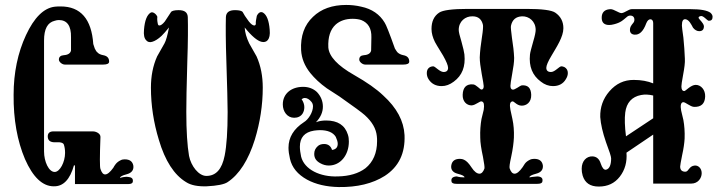

<svg xmlns="http://www.w3.org/2000/svg" viewBox="-20 -743 2911 776"><path d="M197 10C236 11 263 -18 279 -75L283 -74V1H498C511 1 517 -3 517 -11C518 -22 511 -27 497 -28C491 -29 484 -28 477 -27L465 -24C465 -29 474 -34 493 -39C512 -44 521 -56 519 -73C516 -90 505 -99 484 -99C478 -99 472 -98 467 -95C450 -87 443 -74 438 -65C425 -47 414 -38 405 -38C397 -38 391 -45 386 -60C383 -67 383 -110 386 -189C387 -202 370 -212 355 -212H196C181 -212 173 -205 173 -192C173 -177 181 -169 198 -168H220C230 -167 236 -164 238 -159C241 -150 243 -139 243 -125C243 -88 222 -48 201 -48C177 -48 158 -90 158 -131V-579C158 -626 172 -652 201 -659C207 -661 213 -662 218 -662C251 -662 268 -639 267 -592V-539C265 -528 255 -521 238 -520C225 -519 218 -513 218 -502C218 -493 231 -482 242 -482H397C413 -482 421 -486 421 -494C421 -509 413 -517 397 -520C386 -522 378 -526 373 -532C370 -534 367 -539 363 -547L357 -565C350 -666 306 -717 225 -717C218 -717 210 -717 202 -716C157 -711 118 -672 85 -601C52 -530 35 -449 35 -360C34 -260 50 -173 81 -100C113 -27 152 10 197 10Z M1070 -623C1067 -660 1058 -683 1043 -692C1034 -697 1025 -693 1018 -679C1015 -664 1013 -653 1014 -646C1013 -642 1011 -640 1008 -640C1002 -640 995 -645 986 -656C973 -673 965 -686 961 -694C958 -699 947 -702 930 -702C906 -702 894 -693 893 -674C892 -637 892 -576 895 -492C898 -395 900 -327 900 -290C900 -213 896 -154 888 -114C877 -59 853 -32 814 -32C783 -32 752 -72 744 -113C737 -154 733 -213 733 -291C733 -327 734 -394 737 -493C740 -576 740 -637 739 -674C738 -693 726 -702 702 -702C685 -702 674 -699 671 -694L646 -656C637 -645 630 -640 624 -640C621 -640 619 -642 618 -646C615 -659 615 -669 616 -675C612 -686 598 -697 589 -692C574 -683 565 -660 562 -623C560 -602 563 -588 571 -580C577 -573 585 -571 595 -574C606 -577 619 -585 633 -598C641 -606 651 -617 663 -632C657 -600 651 -579 645 -568L615 -515C598 -477 590 -435 590 -389C590 -317 601 -247 622 -178C647 -93 684 -36 732 -7C752 6 780 11 815 10C858 8 887 2 900 -7C947 -38 984 -96 1010 -179C1031 -248 1042 -318 1042 -389C1042 -435 1034 -477 1017 -515L987 -568C976 -591 970 -612 969 -632C997 -597 1020 -578 1037 -574C1057 -569 1074 -582 1070 -623Z M1307 -551C1305 -593 1315 -624 1337 -644C1354 -659 1377 -667 1405 -667C1419 -667 1431 -665 1440 -662C1468 -651 1482 -628 1481 -592L1480 -539C1478 -528 1468 -521 1451 -520C1438 -519 1432 -513 1432 -502C1432 -493 1445 -482 1456 -482H1610C1626 -482 1634 -486 1634 -494C1634 -509 1626 -517 1610 -520C1600 -522 1592 -526 1586 -532C1584 -534 1581 -539 1576 -547C1554 -609 1540 -644 1535 -651C1515 -685 1483 -707 1440 -716C1419 -721 1399 -723 1379 -723C1323 -723 1278 -707 1245 -675C1210 -642 1194 -597 1197 -540C1199 -507 1211 -477 1234 -448C1251 -427 1273 -406 1301 -386L1352 -353C1409 -313 1443 -288 1454 -278C1484 -251 1500 -223 1503 -193C1504 -186 1504 -179 1504 -172C1504 -125 1488 -88 1457 -63C1429 -42 1392 -31 1346 -30C1274 -27 1210 -58 1197 -110C1194 -125 1192 -138 1192 -150C1192 -187 1211 -209 1249 -215C1257 -216 1265 -217 1273 -217C1304 -217 1326 -208 1337 -190C1342 -179 1345 -170 1345 -162C1345 -147 1337 -139 1322 -137C1317 -153 1306 -161 1290 -161C1279 -161 1270 -158 1264 -152C1255 -144 1250 -134 1250 -121C1250 -104 1258 -92 1275 -83C1286 -77 1297 -74 1309 -74C1356 -74 1390 -116 1390 -171C1390 -181 1389 -190 1386 -199C1374 -237 1345 -256 1298 -256C1283 -256 1270 -254 1257 -249C1276 -269 1285 -290 1285 -312C1285 -334 1277 -354 1261 -371C1246 -385 1227 -392 1205 -392C1158 -392 1123 -365 1123 -321C1123 -292 1141 -267 1169 -267C1184 -267 1196 -273 1203 -284C1208 -292 1210 -301 1210 -310C1210 -321 1206 -332 1199 -342C1203 -345 1207 -347 1212 -347C1221 -347 1230 -342 1239 -331C1243 -326 1245 -320 1245 -313C1245 -290 1227 -260 1208 -249C1167 -222 1146 -188 1146 -146C1146 -133 1148 -118 1152 -101C1160 -66 1183 -38 1221 -17C1256 2 1299 12 1349 13C1424 14 1486 -1 1535 -32C1592 -69 1618 -124 1615 -197C1612 -254 1584 -307 1529 -357C1502 -383 1462 -411 1411 -440C1344 -478 1310 -515 1307 -551Z M2267 -423C2272 -431 2275 -439 2275 -448C2275 -459 2270 -467 2261 -472C2256 -474 2252 -475 2249 -475C2240 -475 2223 -452 2207 -452C2194 -452 2188 -458 2188 -469C2188 -478 2195 -495 2209 -518C2230 -554 2257 -594 2257 -629C2257 -656 2246 -677 2224 -692C2209 -702 2170 -707 2109 -707H1870C1809 -707 1770 -702 1755 -692C1734 -678 1724 -656 1724 -626C1724 -609 1729 -591 1738 -573C1738 -572 1749 -554 1771 -518C1784 -495 1791 -478 1791 -469C1791 -458 1785 -452 1773 -452C1757 -452 1739 -475 1731 -475C1727 -475 1723 -474 1718 -472C1709 -467 1705 -459 1705 -448C1705 -439 1707 -431 1712 -423C1724 -404 1742 -395 1765 -395C1782 -395 1798 -401 1814 -413C1848 -438 1862 -474 1857 -523C1856 -532 1852 -550 1845 -575C1838 -598 1834 -614 1834 -622C1834 -657 1861 -678 1890 -677C1913 -677 1927 -665 1932 -642C1933 -635 1932 -619 1928 -594C1923 -563 1920 -535 1919 -511C1919 -494 1922 -472 1927 -444C1932 -417 1935 -400 1935 -395C1935 -386 1932 -381 1926 -381C1921 -380 1905 -401 1892 -402C1865 -404 1851 -390 1850 -360C1849 -333 1866 -317 1886 -317C1903 -318 1920 -336 1927 -333C1936 -331 1938 -320 1935 -299L1926 -262C1922 -239 1920 -214 1921 -187C1921 -167 1925 -141 1932 -109C1937 -82 1939 -67 1938 -62C1933 -48 1926 -41 1918 -41C1908 -41 1897 -49 1886 -66C1875 -83 1865 -93 1856 -97C1850 -100 1844 -101 1839 -101C1818 -101 1807 -92 1804 -75C1801 -58 1810 -46 1829 -41C1849 -36 1858 -31 1857 -26C1846 -26 1836 -27 1826 -30C1809 -29 1802 -22 1805 -9C1806 -3 1813 0 1825 0H2152C2164 0 2171 -3 2172 -9C2175 -22 2169 -29 2152 -30C2136 -29 2125 -27 2120 -26C2119 -31 2128 -36 2147 -41C2167 -46 2176 -58 2174 -75C2171 -92 2160 -101 2139 -101C2133 -101 2127 -100 2121 -97C2113 -93 2106 -88 2101 -81L2092 -67C2080 -50 2069 -41 2060 -41C2051 -41 2045 -48 2040 -62C2038 -67 2040 -82 2046 -109C2053 -141 2056 -167 2057 -187C2058 -214 2056 -239 2051 -262L2043 -299C2039 -320 2041 -331 2050 -333C2057 -336 2067 -317 2087 -316C2107 -315 2128 -329 2127 -360C2126 -387 2114 -400 2089 -398C2081 -397 2060 -378 2051 -381C2046 -382 2043 -387 2043 -396C2043 -401 2045 -417 2050 -444C2055 -471 2058 -492 2058 -509C2057 -533 2054 -560 2049 -591C2046 -616 2044 -631 2045 -638C2050 -663 2065 -676 2090 -677C2118 -678 2145 -657 2145 -622C2145 -614 2142 -598 2135 -575C2128 -550 2123 -532 2122 -523C2117 -474 2132 -438 2166 -413C2181 -401 2198 -395 2215 -395C2238 -395 2256 -404 2267 -423Z M2845 -659C2855 -659 2860 -664 2860 -675C2860 -681 2857 -686 2852 -691C2839 -701 2812 -706 2771 -706H2533C2521 -706 2505 -691 2492 -690C2481 -690 2461 -706 2448 -706C2443 -706 2439 -705 2434 -704C2418 -699 2411 -687 2412 -668C2413 -651 2423 -642 2442 -642C2448 -642 2455 -643 2462 -645C2474 -648 2484 -652 2493 -658C2497 -661 2504 -666 2513 -674C2517 -678 2522 -680 2527 -680C2538 -680 2544 -674 2544 -663C2544 -658 2542 -653 2539 -650C2530 -639 2526 -633 2526 -622C2526 -611 2532 -604 2544 -603C2564 -601 2580 -616 2592 -649C2597 -661 2603 -666 2611 -665C2617 -663 2620 -658 2620 -649V-406C2598 -415 2572 -420 2541 -420C2502 -420 2470 -405 2443 -374C2417 -344 2405 -309 2406 -270C2408 -241 2416 -207 2429 -169C2443 -132 2450 -110 2450 -103C2450 -76 2443 -60 2429 -57C2421 -56 2414 -64 2408 -82C2402 -101 2391 -110 2375 -111C2351 -112 2331 -93 2331 -61C2331 -52 2332 -43 2335 -33C2344 -4 2365 11 2400 11C2436 11 2464 -2 2485 -29C2506 -56 2515 -89 2512 -126L2620 -199V-1H2774C2801 -1 2816 -23 2816 -43C2816 -62 2803 -75 2788 -74C2764 -72 2764 -49 2750 -49C2736 -49 2729 -56 2729 -70C2729 -75 2732 -90 2737 -116C2743 -143 2746 -165 2747 -183C2748 -211 2746 -236 2742 -258L2733 -296C2729 -317 2732 -329 2741 -330C2750 -331 2769 -312 2785 -311C2814 -310 2829 -324 2830 -353C2831 -380 2813 -400 2792 -400C2772 -400 2751 -375 2746 -375C2738 -375 2734 -381 2734 -394C2734 -399 2736 -415 2741 -441C2746 -468 2749 -489 2748 -506C2747 -533 2745 -561 2742 -591C2738 -619 2736 -635 2736 -640C2736 -659 2741 -667 2752 -665C2765 -662 2773 -646 2781 -631C2788 -622 2797 -617 2806 -617C2819 -617 2825 -624 2825 -637C2825 -643 2819 -652 2808 -664C2801 -671 2802 -676 2812 -678C2823 -681 2838 -659 2845 -659ZM2510 -192C2505 -232 2504 -264 2507 -288C2512 -328 2534 -352 2571 -359C2586 -362 2603 -361 2620 -357V-265Z"/></svg>

Font: GFS Eustace
Style: Regular
Weight: 400
Designer: George Matthiopoulos
Foundry: George Matthiopoulos
Version: Version 1.0